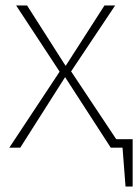

<svg xmlns="http://www.w3.org/2000/svg" viewBox="-20 -540 510 702"><path d="M405 -31H465V142H439L428 0H385L218 -258L54 0H14L198 -278L39 -520H79L220 -299L362 -520H401L240 -279Z"/></svg>

Font: Fira Sans UltraLight
Style: Regular
Weight: 200
Designer: Carrois Corporate & Edenspiekermann AG
Foundry: Carrois Corporate GbR & Edenspiekermann AG
Version: Version 4.106;PS 004.106;hotconv 1.0.70;makeotf.lib2.5.58329